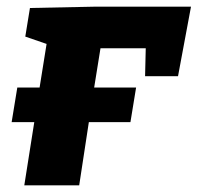

<svg xmlns="http://www.w3.org/2000/svg" viewBox="-20 -557 594 577"><path d="M15 -190 32 -294H99L120 -425L56 -447L70 -533L267 -537H554L515 -328H416L418 -412H282L263 -294H389L372 -190H247L218 0H53L83 -190Z"/></svg>

Font: Bitter ExtraBold
Style: Italic
Weight: 800
Italic angle: -9°
Designer: Sol Matas, and Bitter project Authors
Foundry: Sol Matas
Version: Version 2.001